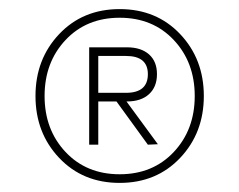

<svg xmlns="http://www.w3.org/2000/svg" viewBox="-20 -731 526 422"><path d="M362 -643Q316 -692 243 -692Q170 -692 124 -643Q78 -594 78 -520Q78 -446 124 -397Q170 -348 243 -348Q316 -348 362 -397Q408 -446 408 -520Q408 -594 362 -643ZM376 -384Q324 -329 243 -329Q162 -329 110 -384Q58 -439 58 -520Q58 -601 110 -656Q162 -711 243 -711Q324 -711 376 -656Q428 -601 428 -520Q428 -439 376 -384ZM259 -508H258L327 -414L305 -413L236 -508H196V-413H176V-627H259Q290 -627 307.5 -611.5Q325 -596 325 -568Q325 -540 307.5 -524Q290 -508 259 -508ZM257 -608H196V-527H257Q305 -527 305 -568Q305 -608 257 -608Z"/></svg>

Font: Poppins Thin
Style: Regular
Weight: 250
Designer: Ninad Kale (Devanagari), Jonny Pinhorn (Latin)
Foundry: Indian Type Foundry
Version: Version 3.200;PS 1.000;hotconv 16.6.54;makeotf.lib2.5.65590